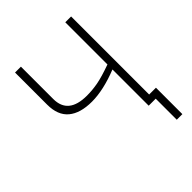

<svg xmlns="http://www.w3.org/2000/svg" viewBox="-246 -848 1162 1162"><g transform="rotate(-45 335.0 -267.0)"><path d="M568.8 -45.9H627V180.2H579.1V0H519V-310.1Q391.6 -259.8 293.9 -259.8Q194.3 -259.8 141.6 -304Q88.9 -348.1 88.9 -439V-713.9H139.2V-437Q139.2 -307.1 297.9 -307.1Q344.7 -307.1 391.6 -315.7Q438.5 -324.2 519 -353V-713.9H568.8Z"/></g></svg>

Font: JBL Sans
Style: Light
Weight: 300
Version: Version 1.10